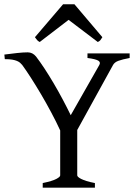

<svg xmlns="http://www.w3.org/2000/svg" viewBox="-20 -860 634 880"><path d="M175.8 0V-21Q220.2 -30.3 238 -39.8Q255.9 -49.3 255.9 -56.2V-262.2Q237.8 -301.8 214.8 -344.7Q191.9 -387.7 168 -428.2Q144 -468.8 121.6 -503.7Q99.1 -538.6 82 -562Q77.6 -567.4 72 -572.3Q66.4 -577.1 57.6 -580.8Q48.8 -584.5 35.6 -586.7Q22.5 -588.9 2 -588.9L0 -609.9Q28.8 -613.8 57.6 -616.9Q86.4 -620.1 106.9 -620.1Q129.4 -620.1 145 -601.1Q163.1 -577.6 184.1 -545.7Q205.1 -513.7 226.1 -478Q247.1 -442.4 267.1 -404.8Q287.1 -367.2 304.2 -332L435.1 -562Q442.4 -574.7 430.4 -582Q418.5 -589.4 380.9 -594.2V-615.2H574.2V-594.2Q540.5 -587.9 522.7 -581.3Q504.9 -574.7 498 -562L334 -264.2V-56.2Q334 -53.2 338.1 -49.1Q342.3 -44.9 351.8 -40Q361.3 -35.2 376.7 -30.3Q392.1 -25.4 415 -21V0ZM449.2 -689.5Q443.4 -680.2 439.9 -675.8Q436.5 -671.4 428.2 -667.5L294.4 -769L162.1 -667.5Q158.2 -669.4 155.5 -671.4Q152.8 -673.3 150.6 -675.8Q148.4 -678.2 146 -681.6Q143.6 -685.1 140.1 -689.5L269 -840.3H321.3Z"/></svg>

Font: Noto Serif Devanagari
Style: Regular
Weight: 400
Designer: Monotype Design Team
Foundry: Monotype Imaging Inc.
Version: Version 1.01